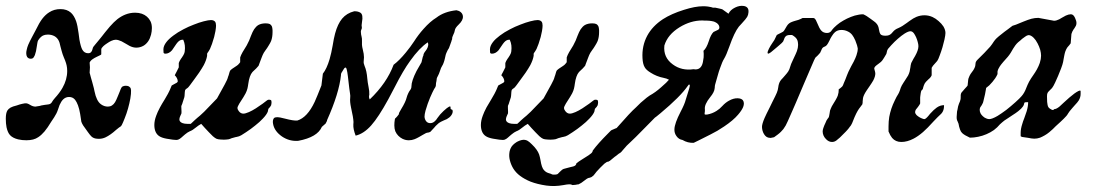

<svg xmlns="http://www.w3.org/2000/svg" viewBox="-29 -466 3719 652"><path d="M-9.3 -63Q-9.3 -82 -3.9 -90.8Q-0.5 -96.2 6.8 -100.6Q13.7 -104.5 27.8 -107.9Q31.2 -108.9 38.1 -111.3Q42 -112.3 45.9 -113.3Q56.2 -116.2 63 -114.7Q67.9 -113.3 73.2 -109.9Q82.5 -104 91.3 -104L106.4 -106.4Q107.9 -106.9 111.3 -107.9Q116.7 -108.9 123 -109.9Q126.5 -110.4 130.4 -110.8Q134.8 -111.3 137.2 -111.8Q144.5 -113.3 148.4 -121.1Q150.9 -125.5 157.2 -132.8Q173.3 -150.4 183.1 -167.5Q199.2 -195.8 199.2 -225.1Q199.2 -234.9 197.3 -243.7Q195.8 -251 191.9 -261.2Q189.9 -266.1 188 -270.5Q183.1 -282.2 180.2 -293.5Q177.7 -301.8 176.3 -308.1Q173.8 -322.3 168.9 -330.6Q164.1 -338.4 156.7 -342.8Q146.5 -348.6 133.3 -348.6Q128.4 -348.6 124.5 -347.7Q123 -347.2 121.1 -346.7Q116.7 -345.7 112.3 -342.3Q109.4 -339.8 106.4 -336.9Q102.5 -332.5 100.6 -329.1Q98.6 -325.7 97.7 -318.8Q96.7 -313 96.2 -309.6Q93.8 -290.5 89.4 -278.8Q85.9 -270.5 82 -268.1Q79.6 -266.6 75.2 -266.6Q67.4 -266.6 63 -272.9Q60.1 -277.8 60.1 -285.6Q60.1 -291 62 -298.3Q63.5 -305.7 66.9 -314Q69.3 -320.3 72.8 -326.7Q76.2 -333.5 80.1 -340.8Q87.4 -354 92.8 -364.7Q104 -388.2 114.3 -401.9Q125.5 -416.5 138.2 -424.3Q154.8 -435.1 176.3 -435.1Q198.2 -435.1 211.9 -422.9Q222.7 -413.1 229.5 -394Q234.4 -379.4 237.8 -353.5Q239.3 -340.8 240.7 -331.5Q245.1 -307.1 250.5 -297.4Q257.3 -285.2 270.5 -285.2Q275.9 -285.2 278.8 -287.6Q281.2 -289.6 283.2 -293.5Q284.2 -296.4 285.2 -299.3Q286.1 -304.2 288.1 -307.1Q289.6 -309.1 294.4 -314.9Q299.8 -321.3 306.2 -329.1Q311.5 -335.9 316.9 -342.3Q323.2 -350.1 327.6 -356Q336.4 -367.2 344.2 -376Q357.9 -391.6 369.6 -400.9Q382.8 -411.1 396.5 -416.5Q412.6 -422.9 429.7 -422.9Q442.4 -422.9 452.6 -419.4Q462.4 -416 470 -409.4Q477.5 -402.8 481.9 -394Q486.8 -384.3 486.8 -370.6Q486.8 -359.4 483.9 -348.1Q480.5 -335 474.1 -325.7Q467.3 -315.9 458 -310.5Q446.8 -304.2 433.6 -304.2Q422.9 -304.2 411.1 -310.1Q406.2 -312.5 399.4 -316.9Q389.2 -322.8 383.8 -325.7Q372.1 -331.1 363.8 -331.1Q357.4 -331.1 348.6 -327.1Q342.3 -324.2 334.5 -318.8Q327.1 -314 322.3 -309.6Q315.4 -303.2 314.9 -298.8V-282.2Q314.9 -279.8 307.6 -276.9Q304.2 -275.4 300.3 -273.4Q291 -269 285.6 -265.1Q277.8 -259.8 275.4 -253.4L276.4 -237.3L275.4 -218.8Q275.9 -217.3 276.9 -213.4Q278.3 -207.5 280 -201.7Q281.7 -195.8 283.7 -189Q284.7 -184.1 286.6 -178.2Q290 -166.5 292 -155.8Q295.4 -139.2 300.3 -129.4Q305.7 -117.7 314 -111.8Q324.7 -104 337.4 -104Q352.5 -104 361.8 -119.1Q365.7 -125.5 372.1 -141.6Q376 -150.9 377.9 -155.8Q383.8 -172.4 387.7 -172.4Q391.6 -174.8 397.5 -174.8Q403.3 -174.8 407.2 -173.3Q411.1 -171.4 414.1 -167.5Q415.5 -165 416 -158.7Q416.5 -148.9 413.6 -131.3Q410.6 -114.7 405.8 -97.7Q400.9 -80.1 394.5 -64.5Q388.2 -48.3 384.3 -41Q381.8 -37.1 379.4 -35.6Q378.4 -35.2 375.5 -33.2Q371.6 -30.3 365.2 -24.9Q355.5 -16.1 347.2 -10.3Q337.4 -3.4 329.1 0.5Q318.4 5.4 307.1 5.4Q300.8 5.4 295.4 4.4Q285.6 2.4 279.8 -4.4Q276.4 -7.8 269 -18.1Q267.6 -20 266.6 -21.5Q257.3 -34.2 253.4 -40Q248.5 -47.9 247.1 -53.2Q246.6 -55.2 246.6 -56.6Q246.1 -58.6 245.6 -63.5Q244.6 -71.3 243.2 -79.1Q240.2 -96.7 235.8 -108.4Q231.4 -120.1 226.1 -127Q218.3 -136.7 205.6 -136.7Q194.3 -136.7 186 -128.9Q179.2 -122.6 173.3 -109.4Q170.4 -102.1 168 -94.2Q163.6 -80.6 154.8 -67.4Q150.4 -61.5 145 -52.7Q132.8 -32.2 122.1 -19.5Q111.3 -6.8 100.6 0Q85.9 10.3 60.5 10.3Q45.4 10.3 32.7 7.3Q14.6 2.9 5.4 -6.8Q-2.9 -15.6 -6.8 -33.7Q-9.3 -46.4 -9.3 -63Z M495.1 -41.5Q495.1 -56.2 501.5 -73.2Q505.4 -84.5 514.2 -101.1Q520.5 -112.8 530.3 -128.4Q537.1 -140.1 541 -147Q543.9 -152.3 545.9 -156.7Q547.4 -159.7 548.8 -163.1Q550.8 -168 552.2 -171.4Q554.2 -174.8 554.2 -175.8L571.3 -185.1Q571.8 -185.5 572.3 -186Q573.2 -186.5 573.7 -187.5L574.7 -189.5Q574.7 -194.8 571.8 -200.7Q568.8 -206.5 564.5 -210.4Q565.4 -212.4 567.9 -217.3Q569.3 -219.7 569.8 -220.7Q573.7 -228 575.7 -232.4Q577.1 -235.8 578.1 -237.3V-252Q580.1 -258.3 585.4 -266.1Q587.4 -268.6 588.9 -271Q594.2 -278.8 596.2 -283.7Q599.1 -290 599.1 -302.2Q599.1 -308.1 598.6 -312Q597.7 -320.8 593.3 -331.1H590.8Q582 -331.1 574.2 -322.3Q570.3 -317.9 564.9 -309.6Q559.1 -300.3 555.2 -295.4Q544.9 -283.7 532.7 -283.7Q530.3 -283.7 529.3 -284.2Q527.8 -284.7 526.4 -287.1L525.9 -298.3Q525.9 -310.1 536.1 -323.2Q544.4 -334 559.6 -345.2Q574.2 -356.4 594.2 -366.7Q610.8 -375.5 628.9 -382.3Q647 -389.6 662.6 -393.6Q679.2 -397.9 687.5 -397.9Q696.3 -397.9 701.2 -392.6Q704.6 -388.2 704.6 -378.9Q704.6 -372.1 702.6 -360.4Q700.7 -350.6 698.2 -340.3Q694.8 -328.1 690.9 -316.9Q687 -306.6 684.1 -299.8Q682.6 -296.4 680.7 -293.9Q680.2 -293 679.2 -291.5Q676.8 -288.6 675.8 -286.6Q674.3 -284.7 674.3 -283.7V-276.4Q671.9 -262.2 663.1 -245.1Q657.2 -234.4 647 -219.2Q638.7 -207 630.9 -196.8Q619.1 -181.6 616.2 -176.8Q610.8 -168.5 604 -164.6Q600.6 -162.1 599.6 -159.7Q599.1 -158.2 598.6 -153.8Q598.6 -150.9 598.1 -146.5Q597.7 -142.6 597.7 -140.1Q597.2 -136.2 596.7 -134.8Q596.2 -133.8 595.2 -130.4Q593.8 -125 590.8 -116.7Q590.3 -115.2 590.3 -114.7Q587.4 -106.9 586.9 -106.4Q586.4 -105.5 586.9 -98.6Q587.4 -93.3 587.4 -85.4Q587.4 -85.4 587.4 -85.4Q587.4 -81.1 586.9 -80.1Q586.4 -79.6 585 -76.2Q580.6 -67.4 580.1 -61.5Q579.6 -52.2 590.8 -47.9Q597.7 -45.4 607.4 -45.4H618.7Q620.1 -46.9 623.5 -49.8Q627.9 -53.7 632.3 -58.1Q636.7 -62 641.1 -65.9Q645 -69.3 649.9 -73.2Q663.6 -85 680.2 -103Q690.9 -114.7 708 -131.8Q716.3 -147.5 723.1 -159.2Q735.8 -181.6 741.7 -194.3Q744.1 -199.7 745.6 -205.6Q746.6 -208 747.6 -210.9Q749.5 -216.8 750.5 -221.2Q751.5 -224.6 752 -225.1Q752.4 -227.1 758.8 -231.9Q760.3 -232.9 761.7 -233.9Q769.5 -239.7 774.9 -242.7Q777.8 -244.6 779.3 -246.1Q781.2 -247.6 784.2 -251.5Q786.6 -254.4 786.6 -254.9V-271Q789.1 -278.8 794.9 -289.1Q797.4 -293 800.3 -297.9Q805.7 -306.2 808.6 -311.5Q813 -319.3 816.9 -328.1Q820.8 -336.9 823.2 -344.2Q828.6 -358.4 834 -366.7Q840.3 -376 848.1 -380.9Q858.4 -386.7 873 -386.7Q882.3 -386.7 887.2 -384.3Q891.6 -381.8 894 -377Q896 -372.6 896.5 -363.8Q896.5 -360.4 896.5 -356.9Q896.5 -339.8 891.6 -326.7Q888.7 -319.8 882.8 -310.5Q877.9 -302.2 873 -295.9Q865.7 -286.1 862.8 -278.8Q860.8 -274.4 858.9 -269Q857.4 -264.2 854.5 -257.3Q853 -252.9 851.6 -249.5Q849.6 -243.7 849.1 -242.7Q848.6 -241.7 845.2 -238.3Q842.8 -235.8 840.8 -233.4Q836.4 -229 831.5 -224.6Q830.1 -223.6 828.1 -221.2Q817.9 -209.5 814 -180.7Q813.5 -176.8 813 -173.8Q810.5 -156.7 800.8 -141.6Q799.8 -139.6 797.4 -135.7Q787.6 -120.6 783.7 -114.3Q777.3 -103.5 777.3 -99.1Q777.3 -94.7 781.7 -88.9Q788.1 -80.1 797.4 -80.1Q804.2 -80.1 816.4 -85.4Q826.7 -89.8 839.8 -98.1Q849.1 -104 862.8 -113.8Q870.1 -119.1 875.5 -123.5Q879.9 -127 882.3 -127.4Q883.3 -127.4 884.8 -127.4Q891.6 -127.4 892.6 -123.5Q893.1 -121.6 893.1 -117.7Q893.1 -114.7 892.6 -113.3Q892.6 -112.8 892.1 -111.3Q892.1 -110.4 892.1 -109.9Q892.1 -108.4 889.6 -105.5Q889.2 -104.5 888.7 -103.5Q885.7 -100.1 883.8 -98.1Q882.3 -96.7 882.3 -96.2L880.4 -86.9Q876.5 -76.7 863.3 -63Q853 -51.8 837.4 -39.6Q823.7 -28.3 806.6 -17.1Q793.9 -8.8 790.5 -6.8Q783.2 -2.4 774.4 -1Q772.5 -1 771.5 -0.5Q771 -0.5 769.5 0Q766.1 1 764.2 1.5Q760.7 2.4 757.3 3.4Q755.4 4.4 753.9 4.9Q749 7.3 740.7 7.8Q736.8 8.3 731.4 8.3Q724.6 8.3 720.2 7.8Q711.4 7.3 706.5 5.4Q701.7 3.4 693.8 -3.4Q688.5 -8.3 680.2 -17.1Q673.3 -23.9 666.5 -31.7Q658.7 -40 654.3 -45.4Q644.5 -40 635.7 -32.7Q625.5 -23.9 615.2 -20Q608.4 -17.1 599.6 -9.8Q596.7 -7.3 593.3 -4.4Q585.9 2.4 581.5 5.4Q575.7 9.3 570.3 9.3L557.6 8.3Q543.5 6.3 536.1 4.9Q520.5 2 512.2 -3.4Q504.4 -8.3 500 -17.1Q495.1 -27.3 495.1 -41.5Z M1503.9 -325.7 1495.6 -302.7Q1491.2 -296.4 1488.8 -290.5Q1486.3 -285.6 1484.6 -280Q1482.9 -274.4 1481.9 -268.1Q1480 -259.3 1477.5 -252.9Q1475.1 -246.1 1472.7 -242.7Q1468.8 -237.3 1464.4 -223.1Q1461.9 -215.3 1458 -208Q1455.1 -203.1 1454.1 -199.2Q1453.6 -197.8 1453.6 -194.3Q1453.1 -189.5 1452.6 -188Q1451.7 -186.5 1451.2 -177.7Q1451.2 -176.8 1451.2 -176.3Q1451.2 -174.3 1449.7 -170.9Q1449.2 -169.4 1448.7 -168.9Q1446.3 -166.5 1439.5 -152.3Q1431.6 -136.2 1423.3 -113.3Q1418.9 -101.1 1416 -90.3Q1412.6 -77.6 1412.6 -69.8Q1413.1 -61.5 1417.5 -55.2Q1422.9 -47.4 1433.1 -47.9Q1442.9 -47.9 1452.1 -59.1Q1454.1 -62 1456.5 -65.4Q1464.8 -77.6 1477.5 -89.4Q1502.4 -112.3 1501 -100.6Q1500.5 -94.7 1504.4 -94.2Q1507.8 -94.2 1508.3 -88.9Q1508.8 -81.5 1502.9 -73.7Q1498 -66.9 1488.3 -61.5Q1483.4 -59.1 1478 -57.1Q1466.8 -52.2 1461.4 -48.3Q1459 -46.4 1456.5 -43.9Q1450.2 -38.6 1445.3 -32.2Q1441.9 -28.3 1438 -24.4Q1433.6 -20 1433.1 -19Q1432.1 -17.6 1426.3 -16.1Q1422.9 -15.1 1421.9 -15.6Q1420.4 -16.1 1406.2 -7.8Q1399.4 -3.4 1393.6 -0.5Q1384.8 4.4 1378.4 6.8Q1369.1 10.3 1359.9 10.3Q1349.1 10.7 1337.9 5.4Q1330.1 1.5 1323.7 -4.9Q1317.4 -11.2 1313.5 -20Q1310.1 -28.8 1310.1 -40Q1310.1 -44.4 1310.5 -50.3Q1311.5 -64 1314 -64.9Q1314.5 -64.9 1315.4 -65.9Q1318.4 -68.8 1320.3 -71.3Q1322.3 -73.7 1323.7 -75.7Q1326.2 -78.6 1325.7 -79.1Q1324.2 -80.6 1333.5 -95.7Q1348.6 -120.1 1352.1 -135.3Q1353.5 -141.1 1357.4 -149.4Q1360.4 -155.8 1363.8 -160.2Q1368.2 -165.5 1368.2 -172.9Q1368.2 -190.9 1385.3 -224.6Q1392.6 -238.3 1402.3 -254.4L1406.7 -272.9L1408.7 -277.3Q1408.7 -284.2 1416.5 -293.5Q1425.3 -304.7 1425.3 -315.9Q1425.3 -317.9 1424.3 -319.8Q1423.8 -321.3 1423.8 -322.3Q1395 -303.2 1363.8 -259.3Q1340.3 -227.1 1311.5 -170.4Q1298.8 -146 1289.6 -128.9Q1256.3 -67.9 1231.4 -40Q1206.1 -11.7 1178.7 -5.4Q1169.9 -28.3 1170.9 -43Q1171.4 -47.9 1171.4 -51.8Q1170.9 -66.4 1163.1 -100.6Q1158.7 -121.6 1160.2 -133.3Q1161.1 -141.1 1159.7 -147.9Q1158.2 -154.8 1152.3 -207.5Q1150.4 -222.7 1148.4 -230Q1145 -245.1 1134.8 -225.6Q1134.8 -225.1 1133.3 -223.1Q1128.9 -217.3 1128.9 -213.4Q1128.9 -213.4 1128.9 -210.9Q1122.6 -149.4 1081.5 -57.6V-55.7Q1079.1 -51.3 1076.7 -46.4L1064 -35.2Q1048.8 0 983.9 12.2Q954.1 14.6 928.7 -2.4Q902.8 -20.5 898.4 -44.9Q896 -56.6 900.4 -63.5Q904.3 -70.3 922.9 -66.9Q929.7 -65.4 939.5 -63Q967.3 -55.7 980.5 -56.6Q1014.6 -66.9 1039.6 -120.1Q1047.4 -137.2 1062.5 -175.8L1067.4 -215.8Q1080.6 -232.4 1090.3 -265.1Q1096.2 -285.6 1100.6 -311Q1104.5 -335.9 1108.9 -352.1Q1117.7 -384.8 1132.8 -402.8Q1148.4 -421.4 1173.8 -427.7Q1186 -428.2 1194.8 -422.9Q1205.1 -416.5 1200.2 -390.6Q1198.2 -378.9 1199.7 -374.5Q1200.7 -370.6 1197.8 -364.7Q1195.3 -359.9 1197.3 -348.6Q1197.8 -345.2 1198.7 -342.3Q1200.7 -335.9 1200.2 -324.7Q1199.7 -317.9 1200.2 -313.5Q1200.7 -306.6 1203.1 -297.4Q1207 -282.2 1207 -271.5Q1207 -266.6 1206.1 -258.3Q1205.1 -251.5 1209 -242.2Q1216.3 -225.6 1218.3 -199.2Q1219.2 -187.5 1222.7 -169.9Q1225.6 -156.7 1225.1 -144Q1225.1 -142.1 1224.6 -142.1Q1224.1 -142.1 1224.1 -139.6Q1223.6 -133.3 1226.6 -128.4Q1284.7 -184.1 1307.6 -246.1Q1326.7 -260.3 1349.1 -287.6Q1365.2 -307.1 1377 -325.2Q1391.6 -348.1 1409.2 -367.7Q1431.6 -393.1 1453.1 -406.2Q1479.5 -426.8 1521 -431.2Q1529.8 -429.7 1535.6 -424.8Q1542.5 -418.9 1543 -410.2Q1543.9 -397 1528.3 -382.3Q1516.6 -371.1 1515.6 -363.3Q1515.1 -357.4 1509.3 -345.7Q1505.9 -338.9 1506.3 -333.5Q1506.3 -332 1504.9 -329.6Q1503.9 -327.6 1503.9 -325.7Z M1604 -41.5Q1604 -56.2 1610.4 -73.2Q1614.3 -84.5 1623 -101.1Q1629.4 -112.8 1639.2 -128.4Q1646 -140.1 1649.9 -147Q1652.8 -152.3 1654.8 -156.7Q1656.2 -159.7 1657.7 -163.1Q1659.7 -168 1661.1 -171.4Q1663.1 -174.8 1663.1 -175.8L1680.2 -185.1Q1680.7 -185.5 1681.2 -186Q1682.1 -186.5 1682.6 -187.5L1683.6 -189.5Q1683.6 -194.8 1680.7 -200.7Q1677.7 -206.5 1673.3 -210.4Q1674.3 -212.4 1676.8 -217.3Q1678.2 -219.7 1678.7 -220.7Q1682.6 -228 1684.6 -232.4Q1686 -235.8 1687 -237.3V-252Q1689 -258.3 1694.3 -266.1Q1696.3 -268.6 1697.8 -271Q1703.1 -278.8 1705.1 -283.7Q1708 -290 1708 -302.2Q1708 -308.1 1707.5 -312Q1706.5 -320.8 1702.1 -331.1H1699.7Q1690.9 -331.1 1683.1 -322.3Q1679.2 -317.9 1673.8 -309.6Q1668 -300.3 1664.1 -295.4Q1653.8 -283.7 1641.6 -283.7Q1639.2 -283.7 1638.2 -284.2Q1636.7 -284.7 1635.3 -287.1L1634.8 -298.3Q1634.8 -310.1 1645 -323.2Q1653.3 -334 1668.5 -345.2Q1683.1 -356.4 1703.1 -366.7Q1719.7 -375.5 1737.8 -382.3Q1755.9 -389.6 1771.5 -393.6Q1788.1 -397.9 1796.4 -397.9Q1805.2 -397.9 1810.1 -392.6Q1813.5 -388.2 1813.5 -378.9Q1813.5 -372.1 1811.5 -360.4Q1809.6 -350.6 1807.1 -340.3Q1803.7 -328.1 1799.8 -316.9Q1795.9 -306.6 1793 -299.8Q1791.5 -296.4 1789.6 -293.9Q1789.1 -293 1788.1 -291.5Q1785.6 -288.6 1784.7 -286.6Q1783.2 -284.7 1783.2 -283.7V-276.4Q1780.8 -262.2 1772 -245.1Q1766.1 -234.4 1755.9 -219.2Q1747.6 -207 1739.7 -196.8Q1728 -181.6 1725.1 -176.8Q1719.7 -168.5 1712.9 -164.6Q1709.5 -162.1 1708.5 -159.7Q1708 -158.2 1707.5 -153.8Q1707.5 -150.9 1707 -146.5Q1706.5 -142.6 1706.5 -140.1Q1706.1 -136.2 1705.6 -134.8Q1705.1 -133.8 1704.1 -130.4Q1702.6 -125 1699.7 -116.7Q1699.2 -115.2 1699.2 -114.7Q1696.3 -106.9 1695.8 -106.4Q1695.3 -105.5 1695.8 -98.6Q1696.3 -93.3 1696.3 -85.4Q1696.3 -85.4 1696.3 -85.4Q1696.3 -81.1 1695.8 -80.1Q1695.3 -79.6 1693.8 -76.2Q1689.5 -67.4 1689 -61.5Q1688.5 -52.2 1699.7 -47.9Q1706.5 -45.4 1716.3 -45.4H1727.5Q1729 -46.9 1732.4 -49.8Q1736.8 -53.7 1741.2 -58.1Q1745.6 -62 1750 -65.9Q1753.9 -69.3 1758.8 -73.2Q1772.5 -85 1789.1 -103Q1799.8 -114.7 1816.9 -131.8Q1825.2 -147.5 1832 -159.2Q1844.7 -181.6 1850.6 -194.3Q1853 -199.7 1854.5 -205.6Q1855.5 -208 1856.4 -210.9Q1858.4 -216.8 1859.4 -221.2Q1860.4 -224.6 1860.8 -225.1Q1861.3 -227.1 1867.7 -231.9Q1869.1 -232.9 1870.6 -233.9Q1878.4 -239.7 1883.8 -242.7Q1886.7 -244.6 1888.2 -246.1Q1890.1 -247.6 1893.1 -251.5Q1895.5 -254.4 1895.5 -254.9V-271Q1897.9 -278.8 1903.8 -289.1Q1906.2 -293 1909.2 -297.9Q1914.6 -306.2 1917.5 -311.5Q1921.9 -319.3 1925.8 -328.1Q1929.7 -336.9 1932.1 -344.2Q1937.5 -358.4 1942.9 -366.7Q1949.2 -376 1957 -380.9Q1967.3 -386.7 1981.9 -386.7Q1991.2 -386.7 1996.1 -384.3Q2000.5 -381.8 2002.9 -377Q2004.9 -372.6 2005.4 -363.8Q2005.4 -360.4 2005.4 -356.9Q2005.4 -339.8 2000.5 -326.7Q1997.6 -319.8 1991.7 -310.5Q1986.8 -302.2 1981.9 -295.9Q1974.6 -286.1 1971.7 -278.8Q1969.7 -274.4 1967.8 -269Q1966.3 -264.2 1963.4 -257.3Q1961.9 -252.9 1960.4 -249.5Q1958.5 -243.7 1958 -242.7Q1957.5 -241.7 1954.1 -238.3Q1951.7 -235.8 1949.7 -233.4Q1945.3 -229 1940.4 -224.6Q1939 -223.6 1937 -221.2Q1926.8 -209.5 1922.9 -180.7Q1922.4 -176.8 1921.9 -173.8Q1919.4 -156.7 1909.7 -141.6Q1908.7 -139.6 1906.2 -135.7Q1896.5 -120.6 1892.6 -114.3Q1886.2 -103.5 1886.2 -99.1Q1886.2 -94.7 1890.6 -88.9Q1897 -80.1 1906.2 -80.1Q1913.1 -80.1 1925.3 -85.4Q1935.5 -89.8 1948.7 -98.1Q1958 -104 1971.7 -113.8Q1979 -119.1 1984.4 -123.5Q1988.8 -127 1991.2 -127.4Q1992.2 -127.4 1993.7 -127.4Q2000.5 -127.4 2001.5 -123.5Q2002 -121.6 2002 -117.7Q2002 -114.7 2001.5 -113.3Q2001.5 -112.8 2001 -111.3Q2001 -110.4 2001 -109.9Q2001 -108.4 1998.5 -105.5Q1998 -104.5 1997.6 -103.5Q1994.6 -100.1 1992.7 -98.1Q1991.2 -96.7 1991.2 -96.2L1989.3 -86.9Q1985.4 -76.7 1972.2 -63Q1961.9 -51.8 1946.3 -39.6Q1932.6 -28.3 1915.5 -17.1Q1902.8 -8.8 1899.4 -6.8Q1892.1 -2.4 1883.3 -1Q1881.3 -1 1880.4 -0.5Q1879.9 -0.5 1878.4 0Q1875 1 1873 1.5Q1869.6 2.4 1866.2 3.4Q1864.3 4.4 1862.8 4.9Q1857.9 7.3 1849.6 7.8Q1845.7 8.3 1840.3 8.3Q1833.5 8.3 1829.1 7.8Q1820.3 7.3 1815.4 5.4Q1810.5 3.4 1802.7 -3.4Q1797.4 -8.3 1789.1 -17.1Q1782.2 -23.9 1775.4 -31.7Q1767.6 -40 1763.2 -45.4Q1753.4 -40 1744.6 -32.7Q1734.4 -23.9 1724.1 -20Q1717.3 -17.1 1708.5 -9.8Q1705.6 -7.3 1702.1 -4.4Q1694.8 2.4 1690.4 5.4Q1684.6 9.3 1679.2 9.3L1666.5 8.3Q1652.3 6.3 1645 4.9Q1629.4 2 1621.1 -3.4Q1613.3 -8.3 1608.9 -17.1Q1604 -27.3 1604 -41.5Z M2394 -357.4Q2384.8 -348.6 2377.9 -326.2Q2370.1 -302.2 2359.9 -293.5Q2361.3 -284.2 2360.4 -271Q2359.4 -261.2 2357.9 -254.9Q2355 -240.7 2346.9 -234.6Q2338.9 -228.5 2326.2 -231Q2285.6 -225.1 2255.9 -247.1Q2222.7 -271 2227.1 -311.5Q2238.3 -348.6 2278.8 -373.5Q2316.4 -396.5 2355.5 -396.5Q2359.4 -396.5 2365.2 -396Q2369.6 -396 2371.6 -396Q2374.5 -396 2379.9 -395.5Q2384.8 -395 2387.2 -394.5Q2390.6 -394 2394 -393.1Q2399.4 -391.6 2403.3 -388.7Q2404.3 -388.2 2405.3 -387.7Q2410.2 -383.8 2412.1 -379.9Q2413.1 -377.4 2413.6 -375.5Q2415 -367.7 2409.2 -364.7ZM2306.2 -173.8Q2309.1 -177.7 2309.6 -178.2Q2310.5 -179.2 2312 -178.7Q2314.5 -177.7 2313 -171.9Q2312 -166.5 2307.1 -151.4Q2301.3 -133.8 2299.8 -127.9Q2295.9 -112.3 2282.2 -86.4Q2261.7 -46.9 2261.2 -26.9Q2260.7 -14.2 2268.1 -3.9Q2275.9 7.3 2288.6 9.3Q2306.6 20 2326.7 19Q2333.5 15.6 2343.8 10.7Q2391.1 -12.7 2407.2 -22Q2418 -28.3 2430.2 -36.6Q2461.4 -57.6 2477.5 -76.7Q2489.7 -90.8 2494.6 -102.5Q2500 -116.7 2493.7 -125.5Q2488.8 -131.8 2476.1 -132.3Q2461.9 -132.8 2446.3 -124Q2434.1 -117.2 2424.3 -106.4Q2414.6 -95.7 2404.3 -89.4Q2389.6 -80.1 2372.6 -77.1Q2365.7 -76.2 2364.3 -77.6Q2363.3 -78.1 2363.8 -81.1Q2363.8 -82.5 2364.3 -85.4Q2364.7 -88.4 2364.7 -88.9Q2365.2 -91.3 2364.7 -94.7Q2362.3 -110.8 2382.8 -136.2Q2397 -153.3 2397.9 -166.5Q2398.4 -169.9 2398.4 -170.9Q2397.5 -173.8 2404.3 -195.8Q2409.2 -211.4 2410.2 -216.3Q2411.6 -222.2 2416.5 -235.4Q2423.8 -256.8 2429.7 -266.1Q2437.5 -278.8 2447.8 -308.1Q2464.8 -356.4 2480 -375.5Q2483.9 -379.9 2490.2 -386.7Q2504.4 -401.9 2508.3 -408.7Q2512.2 -415.5 2512.7 -424.3Q2513.7 -435.1 2508.3 -440.4Q2503.9 -444.8 2496.1 -445.8Q2482.4 -447.8 2467.3 -440.4Q2451.2 -432.6 2444.8 -419.4L2424.3 -434.1Q2422.9 -435.1 2411.6 -437.5Q2402.8 -439.5 2400.4 -439.9Q2398.4 -439.9 2395.5 -439.9Q2391.6 -439.5 2390.6 -440.4Q2389.6 -441.4 2375 -443.8Q2367.2 -444.8 2358.9 -444.8Q2331.5 -444.8 2293.5 -432.6Q2251 -419.4 2222.2 -400.9Q2186.5 -377.4 2168.9 -344.7Q2150.4 -310.1 2152.8 -268.6Q2153.8 -248.5 2160.2 -237.8Q2165.5 -228 2181.2 -218.8Q2190.4 -212.9 2201.2 -208.5Q2213.4 -203.6 2224.1 -201.7Q2234.9 -199.7 2242.7 -195.3Q2236.8 -187.5 2215.8 -169.4Q2196.8 -152.3 2177.2 -141.6Q2174.3 -139.6 2167 -134.3Q2145 -116.7 2130.4 -101.1Q2112.3 -85.4 2064.9 -31.2Q2064.5 -30.8 2061 -29.8Q2057.6 -28.3 2053.2 -26.4Q2050.8 -25.4 2048.3 -24.4Q2044.9 -22.5 2043.9 -21Q2042 -19 2035.2 -12.2Q2001.5 21.5 1983.9 45.4Q1983.4 52.2 1974.6 57.6Q1974.6 58.1 1970.2 61Q1958.5 68.4 1947.8 75.2Q1939 81.1 1936.5 82.5Q1933.1 84.5 1928.2 88.9Q1927.7 96.2 1918 99.1Q1917.5 99.1 1907.7 101.6Q1905.8 102.1 1902.3 103Q1894 105 1885.7 107.4Q1884.3 107.9 1883.3 108.4Q1882.3 108.9 1879.9 110.4Q1877 112.8 1873 116.7Q1871.6 118.2 1870.6 119.1Q1866.2 123.5 1865.7 124Q1863.8 126.5 1856 127Q1847.2 127.4 1845.2 126Q1843.3 124.5 1836.4 122.6Q1826.7 120.1 1820.8 114.3Q1816.9 110.8 1814.5 106.4Q1811 100.1 1808.6 89.4Q1806.6 81.5 1806.2 76.7Q1804.7 67.9 1801.8 58.6Q1795.9 42 1776.9 23.9Q1768.6 15.6 1762.7 12.2Q1755.9 8.3 1747.1 8.8Q1741.2 9.3 1733.9 12.2Q1726.1 15.1 1718.8 21Q1712.4 25.9 1708 32.2Q1701.7 42.5 1700.7 53.7Q1699.2 65.9 1702.6 79.1Q1706.5 94.2 1714.4 106.9Q1723.1 120.6 1736.8 130.9Q1752.4 142.6 1772.9 150.9Q1795.9 159.7 1826.2 164.1Q1854 168 1883.8 162.6Q1908.2 157.7 1913.1 161.6Q1915 163.1 1919.4 162.1Q1921.9 161.6 1925.3 161.6Q1928.7 161.1 1932.6 160.2Q1935.1 160.2 1935.1 160.2Q1944.8 156.2 1954.8 147.7Q1964.8 139.2 1971.7 137.7Q1972.7 137.7 1973.1 137.7Q1976.6 136.7 1979.5 135.3Q1987.3 130.4 1990.5 125Q1993.7 119.6 2009.3 103.5Q2019 93.8 2023.4 89.8Q2032.2 82.5 2036.6 83Q2038.1 83 2038.1 82.3Q2038.1 81.5 2040 81.1Q2042 80.6 2042 80.1Q2042.5 79.1 2058.6 66.4Q2062.5 63.5 2063.5 63Q2073.2 54.7 2077.6 52.7Q2080.1 51.3 2085.9 43.9Q2089.4 39.6 2099.6 28.3Q2102.5 24.9 2108.9 19.5Q2124.5 5.4 2163.6 -34.7Q2180.2 -51.8 2194.8 -66.4Q2196.3 -66.9 2213.4 -81.1Q2281.2 -137.7 2306.2 -173.8Z M2765.6 -26.9Q2765.6 -27.3 2767.1 -31.7Q2768.6 -35.2 2770 -39.6Q2772.5 -44.9 2774.4 -49.3Q2776.9 -55.2 2777.8 -57.1Q2778.8 -59.1 2781.7 -63L2784.7 -66.9Q2785.6 -67.9 2786.6 -72.5Q2787.6 -77.1 2788.1 -80.6Q2789.1 -86.9 2789.6 -90.3Q2790 -92.3 2792 -96.7Q2794.9 -104.5 2801.3 -114.3Q2805.2 -120.1 2808.1 -125.5Q2813.5 -134.8 2815.9 -141.1Q2819.3 -150.9 2819.3 -163.1Q2821.8 -164.1 2825.7 -167.5Q2829.6 -170.4 2831.1 -172.4Q2833.5 -174.8 2836.4 -183.6Q2838.4 -188.5 2841.8 -196.3Q2844.7 -203.6 2847.2 -210.4Q2850.1 -217.8 2852.1 -222.2Q2855.5 -230 2861.3 -240.7Q2866.2 -249 2870.1 -256.8Q2876.5 -269.5 2879.4 -278.3Q2883.8 -290.5 2883.8 -301.8L2881.3 -312.5Q2877.9 -322.3 2875.5 -328.6Q2870.1 -340.8 2864.7 -347.7Q2858.4 -355.5 2849.6 -359.4Q2839.8 -364.3 2828.1 -364.3Q2815.4 -364.3 2806.6 -356.9Q2801.3 -352.5 2795.4 -342.8Q2791 -335.9 2787.6 -328.1Q2782.7 -317.9 2778.8 -313Q2774.9 -308.6 2770 -307.1Q2764.6 -305.2 2761.7 -299.3Q2761.7 -299.3 2761.7 -299.3Q2760.3 -295.4 2758.8 -292.5Q2757.8 -291 2757.3 -289.6Q2756.3 -287.6 2756.3 -287.1Q2755.4 -285.6 2752 -282.2Q2750 -280.3 2748 -277.8Q2744.1 -273.9 2739.7 -270Q2738.3 -268.6 2724.6 -236.3Q2712.4 -208.5 2700.7 -180.7Q2683.6 -140.1 2673.3 -116.2Q2666.5 -100.1 2661.6 -89.4Q2652.3 -67.4 2646.5 -55.2Q2641.6 -44.4 2639.2 -40Q2635.7 -33.7 2631.3 -27.8Q2627.4 -22.9 2623 -18.6Q2618.2 -13.7 2612.3 -9.3Q2606.9 -4.9 2599.6 0L2587.9 2.4Q2580.1 2.4 2573.7 -1.5Q2568.8 -4.9 2565.4 -10.7Q2562 -16.1 2560.1 -23.4Q2558.6 -30.3 2558.6 -35.2Q2558.6 -44.9 2567.4 -65.4Q2572.3 -76.7 2585 -101.6Q2589.8 -111.8 2593.3 -118.7Q2606 -143.6 2608.9 -150.9Q2612.8 -160.2 2613.8 -169.4Q2615.2 -182.1 2620.6 -190.9Q2623 -194.8 2629.4 -201.2Q2632.8 -205.1 2636.2 -209Q2643.6 -217.3 2647.5 -223.1Q2652.3 -230.5 2654.3 -239.3Q2656.2 -247.1 2663.6 -262.2Q2665.5 -266.1 2667 -269.5Q2674.3 -284.7 2677.2 -292.5Q2681.2 -303.7 2681.2 -313.5Q2681.2 -316.9 2680.7 -320.8Q2680.2 -327.6 2677.2 -332.5Q2672.9 -340.3 2660.6 -347.2H2653.8Q2647 -347.2 2642.6 -345.2Q2639.2 -343.3 2636.7 -339.8Q2634.8 -336.9 2633.3 -332Q2631.8 -327.6 2630.4 -325.2Q2627.9 -321.3 2616.7 -312Q2613.3 -309.1 2609.4 -305.7Q2596.7 -294.9 2588.9 -288.6Q2582 -283.7 2579.6 -283.7Q2578.1 -283.7 2577.6 -286.6Q2577.1 -288.6 2579.1 -293.5Q2581.1 -299.3 2587.4 -310.1Q2589.8 -314 2594 -320.3Q2598.1 -326.7 2600.6 -330.1L2608.9 -347.2Q2609.4 -347.7 2615.2 -350.6Q2615.2 -350.6 2618.7 -352.3Q2622.1 -354 2622.1 -354Q2627.9 -356.9 2629.4 -357.9Q2632.3 -359.4 2635.3 -364.7Q2636.7 -366.7 2638.2 -369.6Q2641.1 -375 2643.1 -377.9Q2646.5 -383.3 2650.9 -386.7Q2655.3 -390.1 2664.1 -393.1Q2667 -394 2671.9 -395.5Q2678.7 -397.5 2682.1 -398.4Q2690.4 -401.4 2696.3 -404.8H2733.4Q2739.3 -404.8 2744.6 -391.1Q2745.6 -388.7 2746.6 -386.7Q2753.4 -369.6 2759.3 -362.8Q2766.6 -354 2779.3 -354Q2790 -354 2795.4 -362.8Q2797.9 -366.7 2803.7 -372.6Q2812 -380.9 2822.8 -388.7Q2834.5 -396.5 2847.2 -402.8Q2860.8 -409.2 2873.5 -413.1Q2889.2 -417.5 2902.3 -417.5Q2913.1 -413.1 2927.7 -401.9Q2936.5 -395 2939 -393.6Q2951.7 -384.8 2954.6 -372.1Q2955.1 -369.6 2955.6 -366.7Q2957.5 -355 2960.4 -350.6Q2964.4 -344.7 2977.5 -344.7Q2984.9 -344.7 2990.2 -346.7Q2994.6 -348.6 2998.5 -352.5Q3001 -355 3002.4 -356.9Q3006.8 -362.3 3011.2 -365.2Q3012.7 -366.7 3016.1 -368.2Q3019.5 -370.1 3021.5 -370.6Q3035.2 -376.5 3049.8 -387.7Q3054.7 -391.6 3059.1 -394.5Q3073.2 -404.8 3083 -408.7Q3096.2 -414.1 3110.4 -414.1Q3124.5 -414.1 3137.7 -408.2Q3148.4 -403.3 3158.2 -394.5Q3168.5 -385.7 3174.8 -376Q3181.6 -364.3 3181.6 -354Q3181.6 -347.2 3178.2 -331.5Q3175.3 -319.3 3171.4 -305.2Q3166.5 -289.1 3162.1 -277.8Q3157.2 -263.7 3153.8 -259.3Q3152.8 -258.3 3150.9 -255.9Q3147 -252 3142.6 -246.6Q3140.6 -244.1 3139.2 -242.7Q3135.3 -237.3 3134.8 -235.8V-210.4Q3133.3 -206.1 3128.9 -201.2Q3126.5 -198.7 3123 -195.8Q3118.2 -191.4 3115.2 -188Q3110.4 -182.6 3108.4 -176.3Q3106.9 -172.9 3106.4 -170.4Q3105.5 -163.1 3102.1 -160.6Q3098.6 -158.2 3097.7 -150.4Q3097.7 -150.4 3097.7 -150.4Q3096.7 -142.6 3096.2 -139.6Q3095.7 -135.7 3095.7 -134.3V-114.7Q3094.2 -110.8 3089.8 -105Q3088.9 -104 3088.4 -103Q3083 -96.7 3081.1 -93.8Q3078.6 -89.4 3078.6 -85.4Q3078.6 -80.6 3083 -75.7Q3086.4 -72.3 3091.8 -68.8Q3097.2 -65.4 3102.5 -63.5Q3107.4 -61.5 3109.9 -61.5Q3114.3 -61.5 3123.5 -72.3Q3126.5 -76.2 3129.4 -79.6Q3142.6 -94.2 3151.9 -100.6Q3163.6 -108.9 3176.8 -108.9Q3176.8 -102.1 3175.8 -96.7Q3173.8 -86.9 3167.5 -80.1L3166.5 -79.1Q3166 -78.6 3154.8 -67.9Q3149.9 -63 3141.1 -53.7Q3120.6 -30.8 3105.5 -17.6Q3088.4 -2.9 3073.2 4.9Q3051.8 16.1 3031.7 16.1Q3012.2 16.1 3000.5 2.4Q2994.1 -5.4 2988.3 -19.5V-37.1Q2988.3 -53.7 2990.7 -68.8Q2993.2 -82.5 2998 -97.2Q3002.4 -110.4 3009.8 -125.5Q3015.1 -137.2 3021.5 -147Q3024.4 -151.9 3026.9 -159.2Q3028.3 -164.1 3029.8 -168Q3032.2 -174.8 3039.6 -186Q3041.5 -189 3043.5 -191.9Q3050.8 -202.6 3054.7 -209.5Q3058.6 -217.3 3060.1 -223.6Q3061 -227.1 3061.5 -231.9Q3062 -233.9 3062.5 -236.8Q3063 -241.7 3063.5 -244.1Q3064 -248 3065.4 -252Q3067.4 -256.8 3072.8 -266.1Q3076.2 -271.5 3078.6 -275.9Q3084.5 -286.6 3086.9 -293.9Q3089.8 -302.2 3089.8 -309.1Q3089.8 -315.4 3087.4 -323.7Q3085.4 -331.5 3082 -339.4Q3078.1 -347.7 3074.7 -352.5Q3069.3 -359.9 3062.5 -359.9Q3055.7 -359.9 3043 -352.1Q3032.2 -345.2 3019.5 -334Q3008.8 -324.7 2997.6 -312.5Q2989.3 -303.7 2986.8 -300.3Q2983.4 -295.9 2982.4 -289.1Q2981.9 -285.2 2980.5 -282.2Q2980.5 -282.2 2980.5 -282.2Q2976.6 -275.4 2974.1 -271.5Q2971.7 -267.6 2969.7 -264.6Q2966.8 -260.7 2966.3 -259.8Q2963.9 -256.3 2955.1 -250Q2955.1 -250 2955.1 -250Q2946.3 -243.7 2943.4 -240.7Q2939.5 -236.8 2939.9 -232.4Q2940.4 -230 2941.4 -226.6Q2942.9 -222.2 2943.4 -217.3Q2943.8 -207 2936.5 -192.9Q2932.1 -185.1 2923.3 -172.4Q2917.5 -164.6 2914.6 -159.7Q2904.3 -144.5 2901.9 -134.3Q2901.9 -133.3 2901.4 -131.3Q2900.9 -127 2900.4 -121.1Q2900.4 -119.6 2900.4 -117.7Q2899.9 -112.8 2899.4 -111.8Q2898.9 -110.4 2893.6 -104Q2890.6 -100.6 2887.7 -96.2Q2883.3 -89.8 2878.4 -80.1Q2876 -74.7 2873 -68.4Q2870.1 -61 2868.2 -56.6Q2864.7 -46.9 2861.3 -41.5Q2859.4 -38.1 2856.9 -35.6Q2855.5 -33.7 2853.5 -30.8Q2851.1 -27.8 2848.4 -24.7Q2845.7 -21.5 2842.8 -18.6Q2840.8 -16.6 2837.9 -13.7Q2829.6 -4.9 2823.2 1Q2816.4 7.3 2811 11.2Q2804.2 16.1 2796.4 16.1Q2785.2 16.1 2775.9 6.3Q2764.6 -4.9 2764.6 -20.5Z M3437 -3.4V-15.1Q3437 -28.3 3442.4 -44.9Q3444.8 -53.7 3449.2 -64.5Q3454.6 -78.6 3457.5 -88.4Q3462.4 -105 3462.4 -119.1Q3455.1 -119.1 3452.6 -118.7Q3450.2 -118.2 3449.2 -116.2Q3448.7 -114.7 3448.7 -113.3Q3447.8 -108.9 3444.8 -104.5Q3439.9 -97.2 3428.7 -88.4Q3421.4 -82.5 3408.2 -74.2Q3399.9 -68.4 3393.6 -64.5Q3379.4 -55.7 3374.5 -50.8L3366.7 -43.9Q3357.9 -33.2 3346.2 -24.4Q3334.5 -16.1 3320.8 -10.3Q3307.1 -4.4 3292.5 -1.5Q3278.3 1.5 3264.6 1.5Q3246.1 -6.8 3238.3 -14.2Q3233.4 -19 3231 -26.4Q3229 -31.2 3228 -36.1Q3226.6 -46.9 3223.1 -53.2Q3219.2 -60.1 3219.7 -68.8Q3219.7 -69.3 3219.7 -69.8Q3220.2 -79.1 3220.7 -84Q3221.2 -87.9 3221.2 -88.9Q3221.7 -90.3 3222.2 -92.3Q3223.1 -99.1 3224.6 -105Q3226.1 -109.4 3227.5 -113.8Q3230 -119.6 3231 -122.1Q3233.9 -129.4 3233.4 -137.7Q3232.9 -147 3236.3 -151.9Q3237.8 -154.3 3242.7 -159.2Q3243.7 -160.6 3245.1 -162.1Q3250.5 -168 3254.4 -172.4Q3255.9 -174.3 3256.3 -174.8Q3257.3 -175.8 3257.3 -180.2Q3257.3 -183.1 3258.3 -189.5Q3258.8 -192.9 3258.8 -194.8Q3259.8 -200.7 3260.7 -201.7L3263.2 -208Q3266.1 -214.4 3271.5 -221.2Q3279.8 -231.4 3282.7 -241.7Q3283.7 -246.6 3283.7 -250Q3283.7 -256.3 3290 -262.7Q3291.5 -264.2 3291.5 -264.2Q3305.2 -277.8 3313.5 -286.1Q3319.8 -293 3326.7 -300.3Q3332.5 -306.6 3333.5 -307.6Q3335.4 -309.6 3339.8 -315.9Q3339.8 -315.9 3339.8 -315.9Q3344.2 -322.3 3345.7 -324.7Q3348.1 -328.1 3350.1 -330.6Q3353.5 -335 3362.8 -342.8Q3370.1 -349.1 3381.8 -357.9Q3387.7 -362.3 3393.1 -366.2Q3403.8 -374 3409.2 -378.4Q3419.9 -381.3 3435.5 -388.2Q3441.4 -390.6 3446.3 -392.6Q3462.9 -399.4 3473.6 -402.3Q3485.4 -405.3 3497.1 -405.3L3550.3 -395.5Q3558.1 -395.5 3567.9 -400.4Q3571.8 -402.3 3577.1 -405.8Q3585.4 -410.6 3590.3 -413.1Q3600.1 -417.5 3606.9 -417.5Q3612.8 -417.5 3616.7 -413.1Q3619.1 -410.6 3621.6 -405.3Q3623.5 -401.4 3625 -396.5Q3626.5 -392.1 3626.5 -387.7Q3626.5 -382.8 3624.5 -378.4Q3623 -375 3619.6 -370.1Q3617.7 -367.7 3616.7 -366.2Q3611.8 -358.9 3609.4 -350.6L3606.9 -319.3Q3606.9 -318.4 3604.5 -315.9Q3604 -314.9 3602.5 -313Q3600.1 -310.5 3598.6 -308.6Q3597.2 -307.1 3595.7 -305.2Q3591.8 -299.8 3588.9 -292Q3586.9 -286.6 3585.4 -278.8Q3584 -272.9 3583 -266.1Q3582 -259.3 3581.1 -255.4Q3579.6 -247.6 3574.2 -233.4Q3570.3 -222.7 3564 -208Q3558.6 -195.3 3554.2 -186Q3547.9 -172.4 3543.5 -167Q3542 -165.5 3539.1 -162.6Q3535.2 -159.2 3533.2 -156.7Q3529.8 -153.3 3528.3 -150.4Q3526.4 -146.5 3526.4 -138.7Q3526.4 -138.7 3526.4 -138.7Q3526.4 -127 3526.9 -120.1Q3527.3 -114.3 3528.3 -110.4Q3529.3 -104.5 3531.2 -102.1Q3532.7 -99.6 3536.1 -97.2Q3542.5 -92.3 3547.9 -92.3L3550.3 -95.2Q3558.1 -95.2 3569.3 -104.5Q3574.7 -108.9 3583.5 -117.7Q3595.2 -128.4 3602.5 -134.8Q3621.1 -150.9 3632.8 -156.7Q3639.2 -159.7 3640.1 -157.7Q3640.6 -157.2 3640.6 -156.2V-147Q3640.6 -135.7 3634.3 -125Q3630.4 -118.7 3620.1 -107.9Q3615.7 -103 3612.8 -99.6Q3601.1 -86.4 3597.7 -80.1Q3594.2 -73.2 3583.5 -63Q3579.6 -59.1 3572.8 -52.7Q3563 -43.9 3555.7 -37.1Q3548.3 -29.8 3546.4 -27.8Q3540.5 -22 3534.2 -17.1Q3526.4 -10.7 3518.6 -6.3Q3510.3 -1.5 3502.9 1.5Q3493.2 4.9 3483.4 4.9Q3475.6 4.9 3461.9 2Q3451.2 0 3441.4 -1ZM3297.9 -92.8Q3297.9 -86.4 3301.3 -80.1Q3304.2 -75.2 3308.6 -71.3Q3313.5 -66.4 3319.8 -64Q3325.2 -61.5 3330.1 -61.5Q3339.8 -61.5 3358.4 -72.3Q3371.1 -80.1 3388.2 -92.8Q3404.3 -105.5 3419.4 -119.1Q3434.1 -132.3 3439.9 -139.2Q3449.7 -149.9 3456.5 -168.5Q3460 -177.7 3465.8 -189Q3472.2 -200.2 3479.5 -210.4Q3486.8 -220.7 3492.2 -230.5Q3498.5 -242.2 3502 -252.4Q3506.3 -266.1 3506.3 -276.9Q3506.3 -285.6 3503.4 -296.9Q3500 -308.1 3494.6 -318.4Q3488.3 -330.6 3481.4 -337.4Q3471.7 -347.2 3463.4 -346.7Q3458.5 -346.2 3452.6 -341.8Q3449.2 -339.8 3441.9 -334Q3439.5 -331.5 3436.5 -329.1Q3430.7 -324.2 3428.2 -322.3Q3423.3 -317.9 3418.9 -312Q3415.5 -307.6 3411.1 -300.3Q3409.2 -296.9 3407.7 -294.4Q3402.8 -285.6 3398.9 -280.3Q3394.5 -273.9 3386.7 -265.6Q3382.3 -260.7 3378.4 -256.3Q3370.1 -246.6 3366.2 -240.7Q3359.9 -231.4 3358.4 -223.1V-214.4Q3355.5 -207.5 3350.6 -200.2Q3346.7 -194.3 3341.3 -188Q3335.9 -181.6 3330.6 -176.3Q3324.7 -170.9 3319.8 -167.5Q3319.3 -164.6 3318.4 -159.2Q3316.9 -151.4 3315.9 -145.5Q3314 -136.7 3311.5 -127Q3311 -124.5 3310.5 -122.6Q3309.6 -117.2 3306.6 -112.3Q3305.7 -110.4 3304.2 -107.9Q3301.3 -104 3299.8 -101.6Q3297.9 -97.2 3297.9 -92.8Z"/></svg>

Font: IM FELL English
Style: Italic
Weight: 400
Italic angle: -18°
Designer: Igino Marini
Foundry: Igino Marini
Version: 3.00